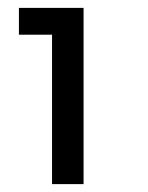

<svg xmlns="http://www.w3.org/2000/svg" viewBox="-20 -765 376 487"><path d="M112 -298V-677H28V-745H192V-298Z"/></svg>

Font: Plus Jakarta Text
Style: Regular
Weight: 400
Designer: Gumpita Rahayu
Foundry: Tokotype Studio
Version: Version 1.000